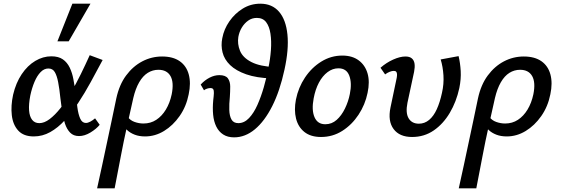

<svg xmlns="http://www.w3.org/2000/svg" viewBox="-20 -731 3039 1040"><path d="M163 8Q108 8 79 -23.5Q50 -55 44 -106.5Q38 -158 51 -218Q66 -282 97.5 -329Q129 -376 171 -401Q213 -426 258 -426Q297 -426 320.5 -409.5Q344 -393 357.5 -365Q371 -337 377.5 -302Q384 -267 389 -231Q394 -188 399 -150Q404 -112 414.5 -88.5Q425 -65 445 -65Q456 -65 469 -72Q482 -79 495 -90L520 -55Q501 -32 469.5 -13Q438 6 408 6Q378 6 360 -12.5Q342 -31 332 -61Q322 -91 316.5 -127.5Q311 -164 307 -200Q302 -250 295 -286Q288 -322 276.5 -341Q265 -360 242 -360Q219 -360 200 -340.5Q181 -321 167 -288Q153 -255 144 -213Q135 -166 137.5 -133Q140 -100 154 -82Q168 -64 193 -64Q220 -64 249 -86Q278 -108 307 -144.5Q336 -181 364 -229Q392 -277 417.5 -329Q443 -381 466 -432L536 -406Q504 -346 471.5 -286.5Q439 -227 404 -174Q369 -121 331.5 -80Q294 -39 252 -15.5Q210 8 163 8ZM291 -507 372 -711H470L352 -507Z M506 289Q520 225 533.5 163.5Q547 102 559.5 41.5Q572 -19 585 -78.5Q598 -138 610 -198Q626 -272 663 -322Q700 -372 750.5 -398.5Q801 -425 858 -425Q917 -425 953.5 -399.5Q990 -374 1002.5 -327.5Q1015 -281 1002 -220Q989 -154 953 -102.5Q917 -51 868.5 -21.5Q820 8 766 8Q734 8 709.5 -1.5Q685 -11 668.5 -26.5Q652 -42 646 -58L672 -98Q685 -79 709 -70.5Q733 -62 757 -62Q796 -62 826.5 -82Q857 -102 878.5 -137.5Q900 -173 910 -220Q923 -285 903.5 -319Q884 -353 838 -353Q807 -353 780.5 -336.5Q754 -320 734 -285.5Q714 -251 702 -200Q684 -119 671.5 -63.5Q659 -8 650.5 34Q642 76 635 112.5Q628 149 620 190.5Q612 232 601 289Z M1135 -188Q1138 -212 1138.5 -226.5Q1139 -241 1135 -247.5Q1131 -254 1120 -254Q1112 -254 1102 -251Q1092 -248 1085 -242L1067 -273Q1089 -297 1115.5 -310.5Q1142 -324 1168 -324Q1202 -324 1214.5 -306.5Q1227 -289 1227 -262Q1227 -235 1225 -206Q1221 -168 1222 -135.5Q1223 -103 1234 -83.5Q1245 -64 1271 -64Q1303 -64 1329 -91.5Q1355 -119 1374.5 -163Q1394 -207 1409 -259Q1424 -311 1433 -360Q1444 -411 1447.5 -460Q1451 -509 1445 -548.5Q1439 -588 1421.5 -611Q1404 -634 1371 -634Q1345 -634 1324.5 -619.5Q1304 -605 1290 -582Q1276 -559 1271 -531Q1265 -493 1280 -456Q1295 -419 1341.5 -395Q1388 -371 1472 -367L1452 -306Q1369 -309 1313.5 -328.5Q1258 -348 1226.5 -378.5Q1195 -409 1185.5 -447Q1176 -485 1184 -524Q1193 -573 1222.5 -615.5Q1252 -658 1295 -684.5Q1338 -711 1390 -711Q1454 -711 1491.5 -667.5Q1529 -624 1537 -543.5Q1545 -463 1521 -354Q1496 -238 1454.5 -156Q1413 -74 1360.5 -30.5Q1308 13 1248 13Q1213 13 1189 -2.5Q1165 -18 1151.5 -45.5Q1138 -73 1134.5 -109.5Q1131 -146 1135 -188Z M1719 11Q1663 11 1629 -16Q1595 -43 1583.5 -89Q1572 -135 1583 -192Q1596 -257 1632 -311Q1668 -365 1720.5 -397.5Q1773 -430 1834 -430Q1888 -430 1923 -404Q1958 -378 1971 -333Q1984 -288 1971 -228Q1958 -164 1922 -109.5Q1886 -55 1834 -22Q1782 11 1719 11ZM1742 -58Q1777 -58 1803.5 -81.5Q1830 -105 1848.5 -143Q1867 -181 1875 -222Q1887 -281 1872 -321Q1857 -361 1813 -361Q1782 -361 1754.5 -340.5Q1727 -320 1707.5 -283.5Q1688 -247 1679 -198Q1667 -135 1683.5 -96.5Q1700 -58 1742 -58Z M2212 11Q2144 11 2112 -32Q2080 -75 2095 -148L2129 -310Q2131 -321 2130.5 -329.5Q2130 -338 2126 -342.5Q2122 -347 2113 -347Q2103 -347 2090.5 -342Q2078 -337 2066 -328L2041 -364Q2073 -392 2110 -408.5Q2147 -425 2176 -425Q2199 -425 2211 -414.5Q2223 -404 2225.5 -385.5Q2228 -367 2223 -342L2187 -174Q2176 -119 2193.5 -90Q2211 -61 2249 -61Q2280 -61 2304.5 -81.5Q2329 -102 2346 -139.5Q2363 -177 2374 -228Q2385 -276 2382 -323Q2379 -370 2367 -409L2464 -427Q2473 -390 2475.5 -346.5Q2478 -303 2468 -254Q2452 -180 2416.5 -120Q2381 -60 2329.5 -24.5Q2278 11 2212 11Z M2465 289Q2479 225 2492.5 163.5Q2506 102 2518.5 41.5Q2531 -19 2544 -78.5Q2557 -138 2569 -198Q2585 -272 2622 -322Q2659 -372 2709.5 -398.5Q2760 -425 2817 -425Q2876 -425 2912.5 -399.5Q2949 -374 2961.5 -327.5Q2974 -281 2961 -220Q2948 -154 2912 -102.5Q2876 -51 2827.5 -21.5Q2779 8 2725 8Q2693 8 2668.5 -1.5Q2644 -11 2627.5 -26.5Q2611 -42 2605 -58L2631 -98Q2644 -79 2668 -70.5Q2692 -62 2716 -62Q2755 -62 2785.5 -82Q2816 -102 2837.5 -137.5Q2859 -173 2869 -220Q2882 -285 2862.5 -319Q2843 -353 2797 -353Q2766 -353 2739.5 -336.5Q2713 -320 2693 -285.5Q2673 -251 2661 -200Q2643 -119 2630.5 -63.5Q2618 -8 2609.5 34Q2601 76 2594 112.5Q2587 149 2579 190.5Q2571 232 2560 289Z"/></svg>

Font: Ysabeau Infant SemiBold
Style: Italic
Weight: 600
Italic angle: -12°
Designer: Christian Thalmann (Catharsis Fonts)
Version: Version 2.002; featfreeze: ss01,ss02,lnum